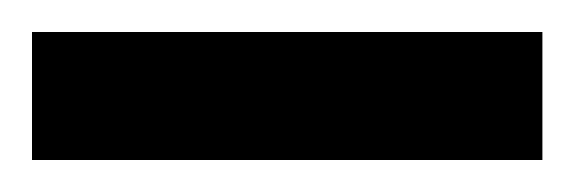

<svg xmlns="http://www.w3.org/2000/svg" viewBox="-20 -723 359 120"><path d="M319 -623V-703H0V-623Z"/></svg>

Font: Perun Medium
Style: Regular
Weight: 500
Foundry: Copyright (c) Stefan Peev, Context Ltd, 2016
Version: Version 1.089